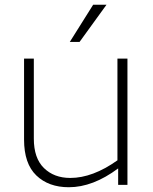

<svg xmlns="http://www.w3.org/2000/svg" viewBox="-20 -776 641 806"><path d="M515 0H476V-69Q370 10 269 10Q184 10 132.5 -39.5Q81 -89 81 -190V-530H122V-194Q122 -112 164.5 -70.5Q207 -29 275 -29Q369 -29 473 -103V-530H515ZM371 -756H427L314 -600H273Z"/></svg>

Font: Roundo Light
Style: Regular
Weight: 300
Designer: Namrata Goyal (Gurmukhi), Shiva Nallaperumal (Latin)
Foundry: Indian Type Foundry
Version: Version 1.000;PS 1.0;hotconv 1.0.88;makeotf.lib2.5.647800